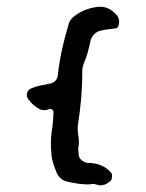

<svg xmlns="http://www.w3.org/2000/svg" viewBox="-20 -548 436 574"><path d="M335 -474Q333 -463 324 -463Q316 -462 303.5 -460.5Q291 -459 280 -456Q270 -454 262 -446Q254 -438 251 -428Q247 -409 242.5 -392Q238 -375 231 -360Q230 -356 228 -350Q226 -344 226 -339Q226 -292 222.5 -252Q219 -212 213 -175Q211 -162 214 -143.5Q217 -125 215 -111Q214 -109 214 -105.5Q214 -102 214 -98Q215 -95 215 -92Q215 -89 215 -86Q216 -76 223.5 -69.5Q231 -63 241 -61Q286 -61 310 -34Q315 -30 315 -23Q315 -16 313 -10Q305 -1 293 4Q287 5 282.5 6Q278 7 273 5Q267 3 261.5 2Q256 1 250 3Q234 4 216 1.5Q198 -1 181 -5Q160 -10 150 -30Q145 -42 140 -57Q135 -72 134 -83Q130 -126 134.5 -154Q139 -182 140 -213Q140 -218 135 -221Q130 -224 125 -221Q113 -216 100 -221Q78 -232 65 -251Q58 -260 61 -270Q64 -280 74 -284Q85 -289 99.5 -292Q114 -295 129 -298Q140 -300 146 -307Q152 -314 153 -324Q157 -362 165.5 -400.5Q174 -439 184 -471Q187 -489 204 -501Q236 -525 279 -528Q300 -528 316 -515Q319 -513 323 -509Q340 -495 335 -474Z"/></svg>

Font: Slackside One
Style: Regular
Weight: 400
Version: Version 1.000